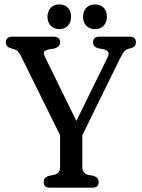

<svg xmlns="http://www.w3.org/2000/svg" viewBox="-20 -870 657 890"><path d="M437.5 -26Q437.5 0 408 0H212Q182.5 0 182.5 -26Q182.5 -46.5 205 -54.5L234.5 -60.5Q258.5 -68.5 258.5 -95V-243L79 -606.5Q69.5 -625 63 -631.8Q56.5 -638.5 46 -641.5L30 -646.5Q16.5 -650.5 11.8 -657.8Q7 -665 7 -674Q7 -700 37 -700H227Q258.5 -700 258.5 -674Q258.5 -654 232 -645L206 -641Q186.5 -635.5 183.8 -628.5Q181 -621.5 191 -601L334 -309.5L477.5 -601.5Q486 -618.5 482.2 -627.5Q478.5 -636.5 460 -641.5L432 -647Q411.5 -654 411.5 -674Q411.5 -700 441.5 -700H580.5Q610 -700 610 -674Q610 -665.5 606 -658.5Q602 -651.5 587.5 -647L578.5 -644.5Q563.5 -640 556 -631.5Q548.5 -623 535 -596.5L361.5 -243V-95Q361.5 -68 385 -60.5L415 -54.5Q437.5 -46 437.5 -26ZM255 -735Q230 -735 215 -750.8Q200 -766.5 200 -792.5Q200 -818 215 -833.8Q230 -849.5 255 -849.5Q280 -849.5 294.8 -833.8Q309.5 -818 309.5 -792.5Q309.5 -767 294.8 -751Q280 -735 255 -735ZM420.5 -735Q395 -735 380 -750.8Q365 -766.5 365 -792.5Q365 -818 380 -833.8Q395 -849.5 420.5 -849.5Q446 -849.5 460.8 -833.8Q475.5 -818 475.5 -792.5Q475.5 -767 460.8 -751Q446 -735 420.5 -735Z"/></svg>

Font: Fraunces 144pt S100
Style: Regular
Weight: 400
Version: Version 1.000; ttfautohint (v1.8.3)